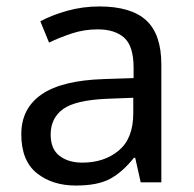

<svg xmlns="http://www.w3.org/2000/svg" viewBox="-20 -565 601 595"><path d="M288 -545Q386 -545 433 -502Q480 -459 480 -365V0H416L399 -76H395Q360 -32 321.5 -11Q283 10 215 10Q142 10 94 -28.5Q46 -67 46 -149Q46 -229 109 -272.5Q172 -316 303 -320L394 -323V-355Q394 -422 365 -448Q336 -474 283 -474Q241 -474 203 -461.5Q165 -449 132 -433L105 -499Q140 -518 188 -531.5Q236 -545 288 -545ZM314 -259Q214 -255 175.5 -227Q137 -199 137 -148Q137 -103 164.5 -82Q192 -61 235 -61Q303 -61 348 -98.5Q393 -136 393 -214V-262Z"/></svg>

Font: Noto Sans Siddham
Style: Regular
Weight: 400
Designer: Monotype Design Team
Foundry: Monotype Imaging Inc.
Version: Version 2.004; ttfautohint (v1.8.4.7-5d5b)